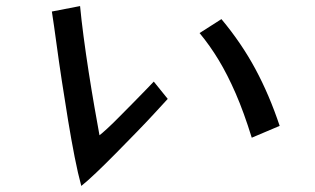

<svg xmlns="http://www.w3.org/2000/svg" viewBox="-20 -634 1040 633"><path d="M533 -308Q520 -294 493.5 -265Q467 -236 432.5 -200.5Q398 -165 362.5 -129Q327 -93 296.5 -64Q266 -35 248 -21Q237 -61 226 -117Q215 -173 204.5 -237Q194 -301 184 -366.5Q174 -432 166 -491.5Q158 -551 151 -596L244 -614Q248 -571 255.5 -514Q263 -457 272.5 -396Q282 -335 291.5 -280.5Q301 -226 308 -188Q316 -194 334.5 -211Q353 -228 376 -251.5Q399 -275 422 -298Q445 -321 462.5 -339.5Q480 -358 487 -365ZM810 -180Q784 -264 757 -326Q730 -388 701 -436Q672 -484 638 -525L710 -571Q776 -492 822 -406.5Q868 -321 902 -219Z"/></svg>

Font: Moralerspace Krypton JPDOC
Style: Regular
Weight: 400
Version: v0.0.6; ttfautohint (v1.8.4.7-5d5b-dirty) -l 6 -r 45 -G 200 